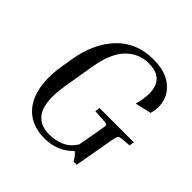

<svg xmlns="http://www.w3.org/2000/svg" viewBox="-181 -845 1010 1010"><g transform="rotate(45 324.5 -340.0)"><path d="M484 -12Q471 -39 450 -56Q387 10 290 10Q210 10 159 -30.5Q108 -71 89.5 -144.5Q71 -218 86 -315L97 -382Q120 -525 199 -607.5Q278 -690 401 -690Q478 -690 525.5 -660Q573 -630 589.5 -582Q606 -534 590 -480L500 -459Q527 -556 501.5 -607Q476 -658 399 -658Q326 -658 273.5 -605Q221 -552 201 -432L173 -265Q152 -138 183.5 -80Q215 -22 294 -22Q335 -22 375.5 -38.5Q416 -55 442 -98L465 -227Q472 -262 470 -268.5Q468 -275 452 -276L378 -281L382 -308H637L633 -281L577 -276Q561 -274 556.5 -267.5Q552 -261 546 -227L508 -12Z"/></g></svg>

Font: Inria Serif
Style: Italic
Weight: 400
Italic angle: -10°
Designer: Black Foundry Team
Foundry: Black Foundry
Version: Version 1.000; ttfautohint (v1.8.3)